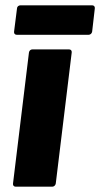

<svg xmlns="http://www.w3.org/2000/svg" viewBox="-20 -703 377 723"><path d="M43 -572H314C320 -572 326 -577 327 -584L337 -671C338 -678 334 -683 327 -683H57C50 -683 44 -678 44 -671L33 -584C32 -577 36 -572 43 -572ZM39 0H177C183 0 189 -5 190 -12L250 -505C251 -512 247 -517 240 -517H102C95 -517 90 -512 89 -505L29 -12C28 -5 32 0 39 0Z"/></svg>

Font: Barlow ExtraBold
Style: Italic
Weight: 800
Italic angle: -7°
Designer: Jeremy Tribby
Foundry: Tribby Type
Version: Version 1.422;hotconv 1.0.109;makeotfexe 2.5.65596